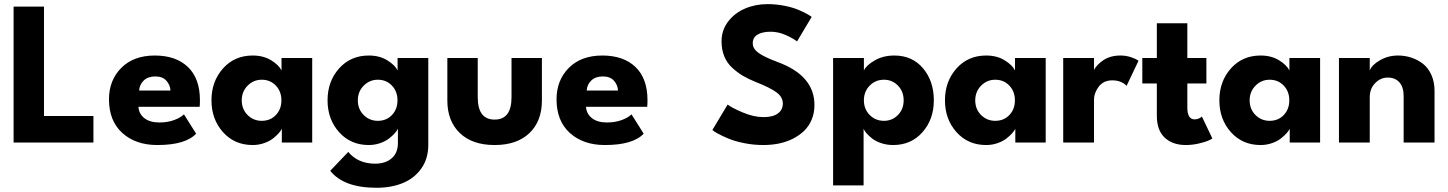

<svg xmlns="http://www.w3.org/2000/svg" viewBox="-20 -692 7030 932"><path d="M46 -660H193.5V-129H433.5V0H46Z M652 -173.5Q654.5 -139 681.2 -118.2Q708 -97.5 753.5 -97.5Q793.5 -97.5 825.2 -109.2Q857 -121 873 -137L932 -43Q880 12 743.5 12Q638.5 12 573.8 -46.5Q509 -105 509 -210Q509 -302.5 568.8 -362.5Q628.5 -422.5 731.5 -422.5Q834 -422.5 892.2 -366.8Q950.5 -311 950.5 -205.5Q950.5 -180 949 -173.5ZM807.5 -252.5Q806 -280 787.5 -300.5Q769 -321 734 -321Q698 -321 677.5 -301Q657 -281 655.5 -252.5Z M1348 0V-67Q1344 -58 1333 -45.5Q1322 -33 1304.8 -19.5Q1287.5 -6 1261.2 3Q1235 12 1206.5 12Q1118.5 12 1062.5 -50.5Q1006.5 -113 1006.5 -205Q1006.5 -297 1062.5 -359.8Q1118.5 -422.5 1206.5 -422.5Q1259 -422.5 1296.5 -399.2Q1334 -376 1346.5 -350V-410.5H1495.5V0ZM1153.5 -205Q1153.5 -162 1181.8 -133.8Q1210 -105.5 1250.5 -105.5Q1292.5 -105.5 1319.2 -133.8Q1346 -162 1346 -205Q1346 -248 1319 -276.5Q1292 -305 1250.5 -305Q1210.5 -305 1182 -276.2Q1153.5 -247.5 1153.5 -205Z M1808 219.5Q1648.5 219.5 1583 137L1670.5 45.5Q1718 102.5 1801 102.5Q1851.5 102.5 1881.5 76.2Q1911.5 50 1911.5 2.5V-67Q1907.5 -58 1896.5 -45.5Q1885.5 -33 1868.2 -19.5Q1851 -6 1824.8 3Q1798.5 12 1770 12Q1682 12 1626 -50.5Q1570 -113 1570 -205Q1570 -297 1626 -359.8Q1682 -422.5 1770 -422.5Q1822.5 -422.5 1860 -399.2Q1897.5 -376 1910 -350V-410.5H2059V11.5Q2059 78 2025.2 125.8Q1991.5 173.5 1935.5 196.5Q1879.5 219.5 1808 219.5ZM1717 -205Q1717 -162 1745.2 -133.8Q1773.5 -105.5 1814 -105.5Q1856 -105.5 1882.8 -133.8Q1909.5 -162 1909.5 -205Q1909.5 -248 1882.5 -276.5Q1855.5 -305 1814 -305Q1774 -305 1745.5 -276.2Q1717 -247.5 1717 -205Z M2299 -220Q2299 -111.5 2381 -111.5Q2463 -111.5 2463 -220V-410.5H2610.5V-204Q2610.5 -104 2550 -46Q2489.5 12 2381 12Q2272.5 12 2212 -46.2Q2151.5 -104.5 2151.5 -204V-410.5H2299Z M2824.5 -173.5Q2827 -139 2853.8 -118.2Q2880.5 -97.5 2926 -97.5Q2966 -97.5 2997.8 -109.2Q3029.5 -121 3045.5 -137L3104.5 -43Q3052.5 12 2916 12Q2811 12 2746.2 -46.5Q2681.5 -105 2681.5 -210Q2681.5 -302.5 2741.2 -362.5Q2801 -422.5 2904 -422.5Q3006.5 -422.5 3064.8 -366.8Q3123 -311 3123 -205.5Q3123 -180 3121.5 -173.5ZM2980 -252.5Q2978.5 -280 2960 -300.5Q2941.5 -321 2906.5 -321Q2870.5 -321 2850 -301Q2829.5 -281 2828 -252.5Z M3705.5 -672Q3748 -672 3788 -664Q3828 -656 3855 -644.5Q3882 -633 3897.5 -624.2Q3913 -615.5 3920 -610L3849 -491Q3829.5 -506 3793.8 -522Q3758 -538 3721 -538Q3680.5 -538 3657.2 -524Q3634 -510 3634 -482.5Q3634 -455.5 3661.5 -435.5Q3689 -415.5 3753 -391.5Q3933.5 -326 3933.5 -182.5Q3933.5 -143.5 3920 -111.2Q3906.5 -79 3883 -56.5Q3859.5 -34 3828 -18.2Q3796.5 -2.5 3760.5 4.8Q3724.5 12 3685.5 12Q3638 12 3592 2.8Q3546 -6.5 3514.8 -19.8Q3483.5 -33 3464 -43.8Q3444.5 -54.5 3438 -61L3512 -184.5Q3531.5 -169 3585.2 -146.2Q3639 -123.5 3686.5 -123.5Q3732 -123.5 3756 -141.2Q3780 -159 3780 -189.5Q3780 -221 3749.2 -243.8Q3718.5 -266.5 3648.5 -294Q3612.5 -308.5 3585.5 -324.5Q3558.5 -340.5 3533.5 -363.8Q3508.5 -387 3495.5 -419.2Q3482.5 -451.5 3482.5 -491.5Q3482.5 -545 3514 -586.8Q3545.5 -628.5 3596 -650.2Q3646.5 -672 3705.5 -672Z M4172 208H4024V-410.5H4173.5V-350Q4185.5 -375.5 4226.5 -399Q4267.5 -422.5 4321.5 -422.5Q4408.5 -422.5 4460.8 -360.2Q4513 -298 4513 -205Q4513 -113 4458 -50.5Q4403 12 4315.5 12Q4285 12 4258 3Q4231 -6 4213.8 -19.5Q4196.5 -33 4186 -45.2Q4175.5 -57.5 4172 -67ZM4271 -305Q4229.5 -305 4201.5 -276.2Q4173.5 -247.5 4173.5 -205Q4173.5 -162.5 4201.5 -134Q4229.5 -105.5 4271 -105.5Q4311 -105.5 4338.8 -133.8Q4366.5 -162 4366.5 -205Q4366.5 -248 4338.8 -276.5Q4311 -305 4271 -305Z M4908.5 0V-67Q4904.5 -58 4893.5 -45.5Q4882.5 -33 4865.2 -19.5Q4848 -6 4821.8 3Q4795.5 12 4767 12Q4679 12 4623 -50.5Q4567 -113 4567 -205Q4567 -297 4623 -359.8Q4679 -422.5 4767 -422.5Q4819.5 -422.5 4857 -399.2Q4894.5 -376 4907 -350V-410.5H5056V0ZM4714 -205Q4714 -162 4742.2 -133.8Q4770.5 -105.5 4811 -105.5Q4853 -105.5 4879.8 -133.8Q4906.5 -162 4906.5 -205Q4906.5 -248 4879.5 -276.5Q4852.5 -305 4811 -305Q4771 -305 4742.5 -276.2Q4714 -247.5 4714 -205Z M5290.5 0H5141V-410.5H5290.5V-352.5Q5303 -377.5 5336.2 -400Q5369.5 -422.5 5419.5 -422.5Q5445.5 -422.5 5469.8 -414.5Q5494 -406.5 5506.5 -397L5448.5 -275Q5440.5 -285.5 5422 -293.8Q5403.5 -302 5379.5 -302Q5337 -302 5313.8 -271.8Q5290.5 -241.5 5290.5 -206.5Z M5525 -410.5H5595.5V-579H5743.5V-410.5H5836V-287H5743.5V-170Q5743.5 -112.5 5779 -112.5Q5791 -112.5 5801 -117.5Q5811 -122.5 5814 -126.5L5865 -20Q5860 -15.5 5844 -8.8Q5828 -2 5797.5 5Q5767 12 5736 12Q5672 12 5633.8 -23.8Q5595.5 -59.5 5595.5 -129.5V-287H5525Z M6240.5 0V-67Q6236.5 -58 6225.5 -45.5Q6214.5 -33 6197.2 -19.5Q6180 -6 6153.8 3Q6127.5 12 6099 12Q6011 12 5955 -50.5Q5899 -113 5899 -205Q5899 -297 5955 -359.8Q6011 -422.5 6099 -422.5Q6151.5 -422.5 6189 -399.2Q6226.5 -376 6239 -350V-410.5H6388V0ZM6046 -205Q6046 -162 6074.2 -133.8Q6102.5 -105.5 6143 -105.5Q6185 -105.5 6211.8 -133.8Q6238.5 -162 6238.5 -205Q6238.5 -248 6211.5 -276.5Q6184.5 -305 6143 -305Q6103 -305 6074.5 -276.2Q6046 -247.5 6046 -205Z M6766 -422.5Q6799.5 -422.5 6830.2 -412.5Q6861 -402.5 6886.8 -382.8Q6912.5 -363 6928 -328.8Q6943.5 -294.5 6943.5 -250.5V0H6793.5V-226Q6793.5 -269.5 6772.8 -292.5Q6752 -315.5 6716.5 -315.5Q6681.5 -315.5 6655.2 -288.5Q6629 -261.5 6629 -220.5V0H6479.5V-410.5H6629V-349.5Q6638 -376 6678 -399.2Q6718 -422.5 6766 -422.5Z"/></svg>

Font: League Spartan
Style: Bold
Weight: 700
Foundry: The League of Moveable Type
Version: Version 2.002